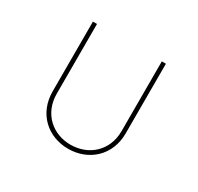

<svg xmlns="http://www.w3.org/2000/svg" viewBox="-98 -511 653 634"><g transform="rotate(30 228.5 -194.5)"><path d="M227.5 7.8C304.7 7.8 367.2 -46.4 367.2 -131.3V-397H351.6V-131.3C351.6 -55.2 295.9 -7.8 227.5 -7.8C160.2 -7.8 104.5 -55.2 104.5 -131.3V-397H88.9V-131.3C88.9 -46.4 150.4 7.8 227.5 7.8Z"/></g></svg>

Font: Now Thin
Style: Regular
Weight: 100
Designer: Alfredo Marco Pradil
Foundry: Alfredo Marco Pradil
Version: Version 1.200;hotconv 1.0.109;makeotfexe 2.5.65596